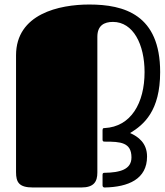

<svg xmlns="http://www.w3.org/2000/svg" viewBox="-20 -830 729 850"><path d="M434 -10C434 0 441 0 444 0C548 -2 631 -37 631 -137C631 -197 592 -225 556 -241C617 -278 689 -339 689 -511C689 -765 530 -810 375 -810C243 -810 51 -769 51 -585V-68C51 -23 64 0 126 0H340C395 0 411 -25 411 -66V-667C411 -717 441 -733 480 -733C570 -733 620 -633 620 -511C620 -374 560 -269 443 -263C440 -263 434 -264 434 -254V-212C434 -202 441 -203 445 -203C513 -203 562 -200 562 -133C562 -80 512 -66 443 -65C440 -65 434 -65 434 -57Z"/></svg>

Font: Fascinate
Style: Regular
Weight: 900
Designer: Astigmatic (AOETI)
Foundry: Astigmatic (AOETI)
Version: Version 1.000